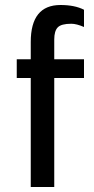

<svg xmlns="http://www.w3.org/2000/svg" viewBox="-20 -748 378 768"><path d="M316 -709V-640Q286 -653 265 -653Q225 -653 211 -638.5Q197 -624 197 -590V-511H316V-436H197V0H103V-436H47V-511H103V-580Q103 -728 222 -728Q279 -728 316 -709Z"/></svg>

Font: Chivo
Style: Regular
Weight: 400
Designer: Hector Gatti
Foundry: Omnibus-Type
Version: Version 1.003